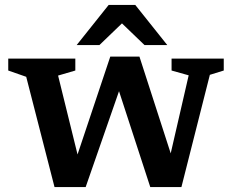

<svg xmlns="http://www.w3.org/2000/svg" viewBox="-20 -752 954 780"><path d="M746.5 -446 677 -465.5V-514H889V-465.5L832.5 -448L717 8H590.5L463.5 -381.5L328 8H201.5L86.5 -440L13.5 -465.5V-514H286V-465.5L216 -445L295 -124.5L428 -522H546.5L673.5 -129ZM291.5 -569 421.5 -732H529.5L659.5 -569H567L475.5 -657L384 -569Z"/></svg>

Font: Newsreader 6pt Medium
Style: Regular
Weight: 500
Designer: Hugues Gentile
Foundry: Production Type
Version: Version 1.003; ttfautohint (v1.8.3)